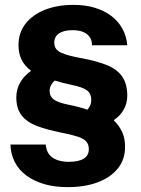

<svg xmlns="http://www.w3.org/2000/svg" viewBox="-20 -759 579 789"><path d="M258 10Q204 10 161.5 -2.5Q119 -15 88 -38Q57 -61 40.5 -93.5Q24 -126 23 -165H168Q170 -140 182 -124.5Q194 -109 215 -101.5Q236 -94 262 -94Q303 -94 324 -107Q345 -120 345 -146Q345 -166 334 -178Q323 -190 298 -198Q273 -206 227 -215Q173 -226 132.5 -241Q92 -256 69.5 -284Q47 -312 47 -359Q47 -392 63 -420Q79 -448 108 -468Q81 -488 68.5 -514Q56 -540 56 -574Q56 -624 84.5 -661Q113 -698 164 -718.5Q215 -739 282 -739Q331 -739 370 -727Q409 -715 437.5 -693.5Q466 -672 483 -641Q500 -610 503 -573H358Q358 -595 347.5 -608.5Q337 -622 319.5 -628.5Q302 -635 278 -635Q243 -635 223 -622Q203 -609 203 -583Q203 -555 232 -542Q261 -529 320 -519Q382 -507 422.5 -490Q463 -473 483 -443Q503 -413 503 -366Q503 -334 488 -308Q473 -282 447 -265Q470 -243 482 -216.5Q494 -190 494 -156Q494 -104 464.5 -67Q435 -30 382 -10Q329 10 258 10ZM339 -308Q347 -317 351 -326.5Q355 -336 355 -348Q355 -376 335.5 -389Q316 -402 275 -410Q255 -414 238 -418.5Q221 -423 205 -428Q195 -419 189.5 -408.5Q184 -398 184 -386Q184 -362 202 -349.5Q220 -337 260 -329Q285 -324 306 -318.5Q327 -313 339 -308Z"/></svg>

Font: Mona Sans Expanded
Style: Bold
Weight: 700
Width: 7
Designer: Deni Anggara
Foundry: GitHub
Version: Version 2.000